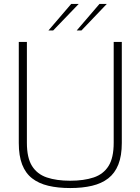

<svg xmlns="http://www.w3.org/2000/svg" viewBox="-20 -945 710 971"><path d="M335 6Q273 6 224.5 -5.5Q176 -17 142.5 -43Q109 -69 92 -113Q75 -157 75 -222V-733H116V-223Q116 -147 142 -105.5Q168 -64 217 -47.5Q266 -31 335 -31Q404 -31 453.5 -47.5Q503 -64 529 -105.5Q555 -147 555 -223V-733H596V-222Q596 -157 578.5 -113Q561 -69 527.5 -43Q494 -17 445.5 -5.5Q397 6 335 6ZM368 -791 483 -925H520L392 -791ZM225 -791 340 -925H378L249 -791Z"/></svg>

Font: Exo Thin ExtraLight
Style: Regular
Weight: 250
Version: Version 2.000